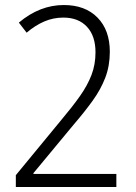

<svg xmlns="http://www.w3.org/2000/svg" viewBox="-20 -744 540 764"><path d="M43 -47 225 -268Q268 -319 298 -361.5Q328 -404 344 -445.5Q360 -487 360 -536Q360 -601 326 -637.5Q292 -674 232 -674Q192 -674 156 -658.5Q120 -643 86 -614L55 -654Q138 -724 234 -724Q319 -724 368 -674Q417 -624 417 -538Q417 -482 399 -435Q381 -388 348.5 -343Q316 -298 273 -248L113 -55V-52H443V0H43Z"/></svg>

Font: Noto Sans Gurmukhi SemiCondensed Light
Style: Regular
Weight: 300
Width: 4
Designer: Jelle Bosma - Monotype Design Team
Foundry: Monotype Imaging Inc.
Version: Version 2.004; ttfautohint (v1.8.4.7-5d5b)